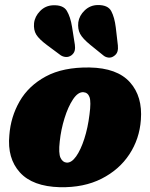

<svg xmlns="http://www.w3.org/2000/svg" viewBox="-20 -749 610 781"><path d="M344 -474.5Q456.5 -472.5 508.5 -414.5Q560.5 -356.5 553 -261.5Q547.5 -184 506.2 -121.2Q465 -58.5 393 -22Q321 14.5 223.5 12.5Q112.5 9.5 60.8 -47.8Q9 -105 18 -199Q23.5 -273.5 59.8 -336.8Q96 -400 166.2 -438Q236.5 -476 344 -474.5ZM251.5 -87.5Q271 -86.5 289.8 -113Q308.5 -139.5 323 -184.5Q337.5 -229.5 344 -283Q351 -335 344.2 -353.8Q337.5 -372.5 319.5 -374Q297.5 -375.5 277.2 -345.2Q257 -315 242.5 -268.2Q228 -221.5 223 -173.5Q217.5 -125.5 226.2 -107Q235 -88.5 251.5 -87.5ZM451 -637 459.5 -564Q461 -550.5 457.8 -539.5Q454.5 -528.5 443.5 -521Q433 -513.5 421.2 -514.8Q409.5 -516 400.5 -523.5L348 -566Q316 -592 305.8 -611.5Q295.5 -631 298.5 -658.5Q302.5 -686 324.8 -707Q347 -728 377.5 -728.5Q419 -729 432.5 -703.8Q446 -678.5 451 -637ZM273 -640 284.5 -567Q286.5 -554 283.8 -543Q281 -532 270.5 -524Q260 -516.5 248 -517.2Q236 -518 226.5 -524.5L172 -565Q139 -589.5 127.5 -608.2Q116 -627 118.5 -654.5Q121.5 -682 143 -704Q164.5 -726 195 -727.5Q237 -729.5 251.8 -705Q266.5 -680.5 273 -640Z"/></svg>

Font: Fraunces 72pt SuperSoft Black
Style: Italic
Weight: 900
Italic angle: -16°
Version: Version 1.000;[b76b70a41]